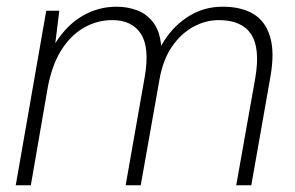

<svg xmlns="http://www.w3.org/2000/svg" viewBox="-20 -553 881 573"><path d="M27 0 118 -521H157L145 -424Q179 -478 226 -505.5Q273 -533 328 -533Q360 -533 388.5 -522.5Q417 -512 437 -486.5Q457 -461 461 -416Q489 -468 537 -500.5Q585 -533 644 -533Q700 -533 736 -511.5Q772 -490 786 -443.5Q800 -397 787 -324L730 0H685L742 -321Q757 -410 729 -451.5Q701 -493 633 -493Q594 -493 557 -473Q520 -453 493 -413.5Q466 -374 456 -316L400 0H355L412 -324Q427 -411 400.5 -452Q374 -493 315 -493Q269 -493 229 -469.5Q189 -446 161.5 -401Q134 -356 122 -289L72 0Z"/></svg>

Font: DM Sans 10pt ExtraLight
Style: Italic
Weight: 250
Italic angle: -10°
Version: Version 4.004;gftools[0.9.30]